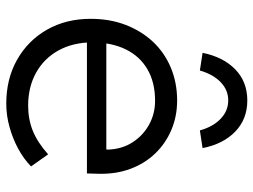

<svg xmlns="http://www.w3.org/2000/svg" viewBox="-118 -680 808 612"><g transform="rotate(90 286.0 -374.0)"><path d="M310.3 10Q230.9 10 170 -24.7Q109 -59.3 74.5 -120Q40 -180.7 40 -259Q40 -320 59.3 -370.3Q78.7 -420.7 113.1 -457.5Q147.6 -494.3 195.6 -514.5Q243.6 -534.6 300.2 -534.6Q350.9 -534.6 394.2 -516.2Q437.6 -497.7 469.4 -464.5Q501.2 -431.3 518.2 -385.7Q535.2 -340 533.9 -285L532.9 -247.1H94.4L79.2 -308.9H470.2L456.2 -291.9L456.8 -316.2Q454.9 -359.7 433.2 -393.1Q411.5 -426.5 376.9 -445.4Q342.3 -464.3 301.3 -464.3Q242.5 -464.3 201 -440Q159.4 -415.8 137.4 -370.9Q115.4 -326 115 -263.7Q115.4 -202.6 140.7 -156.5Q166.1 -110.5 211.6 -85.1Q257.2 -59.7 316.9 -59.7Q360.3 -59.7 397.3 -74.7Q434.3 -89.8 472 -123.4L510.5 -69Q486.2 -45.3 453.7 -27.8Q421.2 -10.3 384.4 -0.2Q347.6 10 310.3 10ZM204.8 -607.1 148.4 -615.7Q161.7 -681.7 201.2 -720Q240.6 -758.3 300.2 -758.3Q359.5 -758.3 399.3 -720Q439.1 -681.7 452.1 -615.7L395.7 -607.1Q384 -649.1 358.6 -673.3Q333.3 -697.5 300.2 -697.5Q266.9 -697.5 241.8 -673.3Q216.8 -649.1 204.8 -607.1Z"/></g></svg>

Font: Lexend Medium
Style: Regular
Weight: 500
Designer: Bonnie Shaver-Troup, Thomas Jockin
Foundry: Lexend
Version: Version 1.005